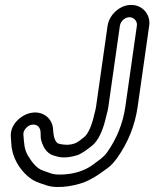

<svg xmlns="http://www.w3.org/2000/svg" viewBox="-20 -723 627 780"><path d="M536 -618 489 -288C479 -221 454 -159 415 -104C398 -81 382 -73 363 -58C338 -38 298 -19 248 -15C194 -10 186 -20 155 -30C129 -38 110 -64 94 -90C78 -117 78 -140 75 -178C74 -194 92 -213 107 -216C130 -221 145 -206 145 -183C145 -171 145 -158 149 -148L152 -139C159 -120 171 -104 188 -95C194 -92 205 -89 209 -88C234 -80 263 -83 295 -93C302 -95 306 -98 313 -102C328 -110 336 -118 350 -128C383 -152 401 -202 413 -257C416 -268 419 -278 420 -288L467 -618C470 -637 487 -653 506 -653C524 -653 539 -637 536 -618ZM417 -618 370 -288C369 -279 366 -271 364 -262C353 -210 337 -179 323 -167C317 -162 309 -156 304 -152C277 -130 241 -133 216 -140C202 -149 198 -169 196 -191C196 -216 186 -238 167 -252C149 -265 127 -269 104 -264C65 -256 20 -216 24 -168C25 -155 26 -144 26 -138C29 -83 60 -35 93 -7C117 14 136 19 169 30C219 47 303 29 341 9C378 -10 388 -20 417 -40C431 -50 443 -64 455 -80C500 -143 528 -213 539 -288L586 -618C593 -664 559 -703 513 -703C467 -703 424 -664 417 -618Z"/></svg>

Font: AppleStorm
Style: XbdOutIta
Weight: 800
Foundry: Cannot Into Space Fonts
Version: Version 1.01